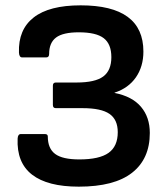

<svg xmlns="http://www.w3.org/2000/svg" viewBox="-20 -687 628 719"><path d="M275 12Q158 12 100 -33Q42 -78 46 -168Q47 -185 58 -185H148Q159 -185 159 -176Q159 -131 186.5 -110.5Q214 -90 277 -90Q352 -90 386.5 -114.5Q421 -139 421 -192Q421 -239 390 -260.5Q359 -282 289 -282H189Q178 -282 178 -294V-366Q178 -378 189 -378H267Q336 -378 366.5 -400.5Q397 -423 397 -473Q397 -522 368.5 -544Q340 -566 275 -566Q216 -566 190 -546.5Q164 -527 164 -485Q164 -472 153 -472H63Q52 -472 51 -490Q48 -576 106 -621.5Q164 -667 282 -667Q517 -667 517 -494Q517 -438 489 -397.5Q461 -357 409 -340V-339Q475 -326 508 -287Q541 -248 541 -189Q541 -92 474.5 -40Q408 12 275 12Z"/></svg>

Font: Sofia Sans
Style: Bold
Weight: 700
Designer: Botio Nikoltchev, Ani Petrova
Foundry: lettersoup
Version: Version 4.100; ttfautohint (v1.8.4.7-5d5b)